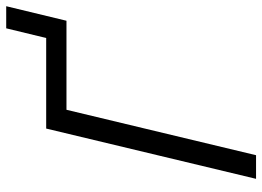

<svg xmlns="http://www.w3.org/2000/svg" viewBox="-136 -730 865 634"><g transform="rotate(-90 297.0 -412.5)"><path d="M24 0 190 -693H489L521 -825H594L546 -626H252L102 0Z"/></g></svg>

Font: Ubuntu Sans
Style: Italic
Weight: 400
Italic angle: -13.5°
Designer: Dalton Maag Ltd
Foundry: Dalton Maag Ltd
Version: Version 1.006